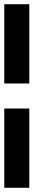

<svg xmlns="http://www.w3.org/2000/svg" viewBox="-20 -762 216 899"><path d="M117.2 -253.9V117.2H0V-253.9ZM0 -371.1V-742.2H117.2V-371.1Z"/></svg>

Font: Leporid
Style: Regular
Weight: 400
Designer: GGBotNet
Foundry: GGBotNet
Version: 1.00